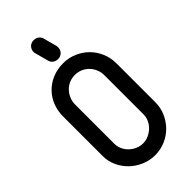

<svg xmlns="http://www.w3.org/2000/svg" viewBox="-284 -998 1066 1066"><g transform="rotate(-45 249.5 -464.5)"><path d="M40 -514Q40 -558 55 -596Q70 -634 98 -662.5Q126 -691 164.5 -707Q203 -723 250 -723Q292 -723 330.5 -706.5Q369 -690 397 -662Q425 -634 441.5 -595.5Q458 -557 458 -513V-208Q458 -165 441.5 -127.5Q425 -90 397 -61.5Q369 -33 330.5 -16.5Q292 0 250 0Q208 0 169.5 -16.5Q131 -33 102.5 -60.5Q74 -88 57 -125Q40 -162 40 -202ZM134 -206Q134 -183 143.5 -162.5Q153 -142 169 -127Q185 -112 205.5 -103Q226 -94 249 -94Q272 -94 292.5 -103.5Q313 -113 329 -128Q345 -143 354.5 -163.5Q364 -184 364 -207V-514Q364 -538 355 -559.5Q346 -581 330.5 -597Q315 -613 294 -622Q273 -631 249 -631Q225 -631 204 -622Q183 -613 167.5 -596.5Q152 -580 143 -559Q134 -538 134 -514ZM291 -817Q291 -814 291.5 -811.5Q292 -809 292 -805Q292 -789 282.5 -776.5Q273 -764 257 -760Q254 -759 251 -759H244Q229 -759 216.5 -768Q204 -777 200 -793L179 -871Q178 -874 177.5 -876.5Q177 -879 177 -882Q177 -899 186.5 -911.5Q196 -924 212 -928Q216 -929 218 -929H225Q241 -929 253.5 -920Q266 -911 270 -895Z"/></g></svg>

Font: VDS
Style: Regular
Weight: 400
Designer: artmaker
Foundry: artmaker
Version: Version 1.000 2009 initial release